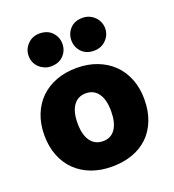

<svg xmlns="http://www.w3.org/2000/svg" viewBox="-134 -827 855 946"><g transform="rotate(-20 293.0 -353.5)"><path d="M92 -637Q92 -672 117 -697.5Q142 -723 179 -723Q221 -723 245 -697.5Q269 -672 269 -637Q269 -602 245 -576.5Q221 -551 179 -551Q161 -551 145 -558Q129 -565 117 -576.5Q105 -588 98.5 -603.5Q92 -619 92 -637ZM316 -637Q316 -672 339.5 -697.5Q363 -723 405 -723Q424 -723 440 -716Q456 -709 468 -697Q480 -685 486.5 -669.5Q493 -654 493 -637Q493 -602 468 -576.5Q443 -551 405 -551Q363 -551 339.5 -576.5Q316 -602 316 -637ZM555 -243Q555 -181 536 -132.5Q517 -84 482.5 -51Q448 -18 400 -1Q352 16 293 16Q234 16 186 -2Q138 -20 103.5 -53.5Q69 -87 50 -135Q31 -183 31 -243Q31 -302 50 -350Q69 -398 103.5 -431.5Q138 -465 186 -483Q234 -501 293 -501Q352 -501 400 -482.5Q448 -464 482.5 -430.5Q517 -397 536 -349Q555 -301 555 -243ZM205 -243Q205 -182 228.5 -149.5Q252 -117 294 -117Q336 -117 358.5 -150Q381 -183 381 -243Q381 -303 358 -335.5Q335 -368 293 -368Q251 -368 228 -335.5Q205 -303 205 -243Z"/></g></svg>

Font: Baloo Tamma
Style: Regular
Weight: 400
Designer: Divya Kowshik and Ek Type
Foundry: Ek Type
Version: Version 1.443;PS 1.000;hotconv 16.6.51;makeotf.lib2.5.65220;